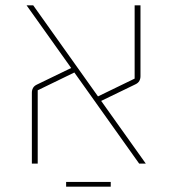

<svg xmlns="http://www.w3.org/2000/svg" viewBox="-20 -616 649 723"><path d="M100 -267Q100 -277 104.5 -285Q109 -293 120 -298L248 -360L80 -596H105L349 -253L487 -320V-596H509V-329Q509 -319 504.5 -311Q500 -303 489 -298L361 -236L529 0H504L260 -343L122 -276V0H100ZM229 69H397V87H229Z"/></svg>

Font: IBM Plex Sans Hebrew Thin
Style: Regular
Weight: 100
Designer: Mike Abbink, Paul van der Laan, Pieter van Rosmalen, Yanek Iontef
Foundry: Bold Monday
Version: Version 1.2